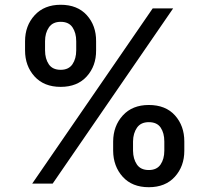

<svg xmlns="http://www.w3.org/2000/svg" viewBox="-20 -762 868 797"><path d="M449.7 -136.2V-174.8Q450.2 -239.3 489.7 -282.7Q529.3 -326.2 597.7 -326.2Q667.5 -326.2 706.3 -283Q745.1 -239.7 745.1 -174.8V-136.2Q745.1 -71.8 705.8 -28.3Q666.5 15.1 597.7 15.1Q528.3 15.1 489.3 -28.3Q450.2 -71.8 449.7 -136.2ZM84 -552.7V-590.8Q84 -655.3 123.8 -698.7Q163.6 -742.2 231.9 -742.2Q301.3 -742.2 340.3 -699Q379.4 -655.8 378.9 -590.8V-552.7Q379.4 -488.3 340.1 -444.8Q300.8 -401.4 231.9 -401.4Q162.6 -401.4 123.3 -444.8Q84 -488.3 84 -552.7ZM113.8 0 613.8 -727.1H698.7L198.7 0ZM532.2 -174.8V-136.2Q532.7 -102.1 548.3 -79.1Q564 -56.2 597.7 -56.2Q630.9 -56.2 646.5 -79.1Q662.1 -102.1 662.1 -136.2V-174.8Q662.1 -209.5 647 -232.2Q631.8 -254.9 597.7 -254.9Q564.5 -254.9 548.6 -231.9Q532.7 -209 532.2 -174.8ZM167 -590.8V-552.7Q167 -518.1 182.6 -495.1Q198.2 -472.2 231.9 -472.2Q265.1 -472.2 280.8 -495.4Q296.4 -518.6 296.4 -552.7V-590.8Q296.4 -625.5 281 -648.4Q265.6 -671.4 231.9 -671.4Q198.7 -671.4 182.9 -648.2Q167 -625 167 -590.8Z"/></svg>

Font: Karasuma Gothic
Style: Regular
Weight: 500
Designer: Rasmus Andersson / Ryoko Nishizuka
Foundry: Genbu
Version: Version 1.00